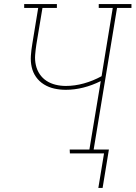

<svg xmlns="http://www.w3.org/2000/svg" viewBox="-20 -755 667 945"><path d="M464 170 492 0H324L323 -19H420L476 -356Q434 -335 390.5 -324Q347 -313 304 -313Q275 -313 247.5 -319Q220 -325 196.5 -339.5Q173 -354 157.5 -376Q142 -398 136 -425Q130 -452 132 -481Q134 -510 139 -539L168 -716H99V-735H260V-716H189L159 -536Q155 -510 153 -484.5Q151 -459 156.5 -434.5Q162 -410 175.5 -390Q189 -370 209 -357Q229 -344 253.5 -338Q278 -332 304 -332Q348 -332 393 -344.5Q438 -357 480 -380L535 -716H466V-735H627V-716H556L441 -19H516L485 170Z"/></svg>

Font: Iosevka HT Thin Extended
Style: Italic
Weight: 100
Width: 7
Italic angle: -9°
Monospace: yes
Designer: Belleve Invis
Foundry: Belleve Invis
Version: Version 32.3.0; ttfautohint (v1.8.4)